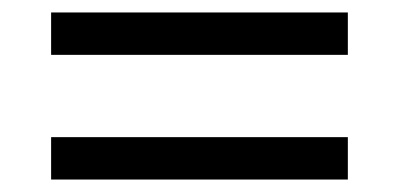

<svg xmlns="http://www.w3.org/2000/svg" viewBox="-20 -460 640 308"><path d="M62 -372V-440H538V-372ZM62 -172V-240H538V-172Z"/></svg>

Font: iA Writer Mono V
Style: Regular
Weight: 400
Designer: Mike Abbink, Paul van der Laan, Pieter van Rosmalen
Foundry: Bold Monday
Version: Version 2.000